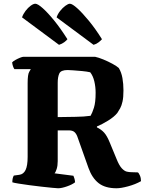

<svg xmlns="http://www.w3.org/2000/svg" viewBox="-20 -1008 785 1028"><path d="M291 0Q284 0 259.5 -2.5Q235 -5 202.5 -8.5Q170 -12 137.5 -16.5Q105 -21 79.5 -25Q54 -29 46 -32Q46 -55 54 -68L83 -72Q106 -75 117 -98Q128 -121 128 -168V-563Q128 -610 136.5 -623.5Q145 -637 145 -638H57Q53 -643 49.5 -653.5Q46 -664 45 -674Q50 -680 62.5 -687Q75 -694 87.5 -699Q100 -704 106 -704H489Q508 -700 533.5 -689.5Q559 -679 582 -666.5Q605 -654 616 -644Q630 -621 635.5 -590Q641 -559 641 -524Q641 -487 636 -464.5Q631 -442 623.5 -428.5Q616 -415 608 -403Q591 -382 558.5 -362Q526 -342 499 -331V-326Q522 -315 537.5 -298Q553 -281 568 -244L604 -157Q618 -122 632 -107Q646 -92 659 -89Q672 -86 686 -86L718 -85Q723 -82 729 -68.5Q735 -55 735 -38Q705 -21 666.5 -10.5Q628 0 604 0Q543 0 508 -27.5Q473 -55 454 -108L394 -277Q388 -293 378 -301.5Q368 -310 347 -310H289V-145Q289 -121 283.5 -103.5Q278 -86 272 -80L373 -67Q375 -62 378 -53.5Q381 -45 382 -32Q367 -20 338.5 -10Q310 0 291 0ZM289 -381Q341 -382 385 -382.5Q429 -383 465 -388Q474 -403 483 -431.5Q492 -460 492 -511Q492 -543 485 -572.5Q478 -602 463 -621Q446 -625 420 -627.5Q394 -630 371 -631.5Q348 -633 342 -633Q306 -633 297.5 -614.5Q289 -596 289 -565ZM296 -768 98 -915Q104 -933 117 -950Q130 -967 144.5 -977.5Q159 -988 169 -988Q182 -988 209 -964Q236 -940 270.5 -897.5Q305 -855 341 -798Q336 -791 324 -782Q312 -773 296 -768ZM481 -768 283 -915Q289 -933 302 -949.5Q315 -966 330 -977Q345 -988 354 -988Q367 -988 394 -963.5Q421 -939 456 -896.5Q491 -854 526 -798Q520 -791 508 -781.5Q496 -772 481 -768Z"/></svg>

Font: Texturina ExtraBold
Style: Regular
Weight: 800
Designer: Guillermo Torres Carreño
Foundry: Omnibus-Type
Version: Version 1.002; ttfautohint (v1.8.3)